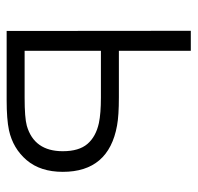

<svg xmlns="http://www.w3.org/2000/svg" viewBox="-28 -552 580 563"><g transform="rotate(90 261.5 -270.0)"><path d="M70.3 0 69.8 -540H128.4V-329.1H264.6Q318.8 -329.1 347.7 -323.7Q483.4 -299.3 483.4 -164.6Q483.4 -99.1 449.2 -58.8Q415 -18.6 361.3 -6.8Q329.6 0 272.9 0ZM128.4 -52.7H265.6Q325.2 -52.7 348.1 -59.1Q422.9 -80.6 422.9 -164.6Q422.9 -211.9 401.6 -236.8Q380.4 -261.7 340.3 -270.5Q312 -276.4 265.6 -276.4H128.4Z"/></g></svg>

Font: Manrope Light
Style: Regular
Weight: 300
Designer: Mikhail Sharanda
Foundry: Mikhail Sharanda
Version: Version 4.505;FEAKit 1.0